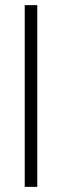

<svg xmlns="http://www.w3.org/2000/svg" viewBox="-20 -727 241 747"><path d="M125 0H76.2V-707H125Z"/></svg>

Font: Pretendard ExtraLight
Style: Regular
Weight: 200
Designer: Base glyphs from Inter by Rasmus Andersson; Hangeul glyphs from Noto Sans CJK(Source Han Sans) by Jang Soo-young and Kan
Foundry: Kil Hyung-jin
Version: Version 1.309